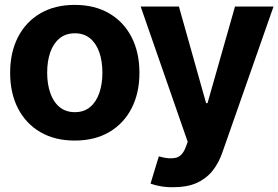

<svg xmlns="http://www.w3.org/2000/svg" viewBox="-20 -573 1156 797"><path d="M290.2 10.5Q207.4 10.5 147.2 -24.8Q87 -60.1 54.5 -123.4Q22.1 -186.7 22.1 -270.7Q22.1 -355.3 54.5 -418.7Q87 -482.1 147.2 -517.4Q207.4 -552.7 290.2 -552.7Q373.2 -552.7 433.4 -517.4Q493.7 -482.1 526.2 -418.7Q558.8 -355.3 558.8 -270.7Q558.8 -186.7 526.2 -123.4Q493.7 -60.1 433.4 -24.8Q373.2 10.5 290.2 10.5ZM290.8 -107.4Q328.7 -107.4 354 -128.6Q379.3 -149.8 392.2 -187Q405.1 -224.1 405.1 -271.3Q405.1 -319.1 392.2 -356Q379.3 -392.8 354 -413.8Q328.7 -434.8 290.8 -434.8Q253 -434.8 227.3 -413.8Q201.6 -392.8 188.7 -356Q175.8 -319.1 175.8 -271.3Q175.8 -224.1 188.7 -187Q201.6 -149.8 227.3 -128.6Q253 -107.4 290.8 -107.4ZM700.4 204.1Q671.6 204.6 646.5 200.1Q621.4 195.7 604.9 189.1L639.3 76L644.3 77.3Q682.2 88.3 709.3 82.1Q736.4 76 750.6 38.9L759.2 15.8L563.9 -545.9H722.7L835.5 -144.9H841.4L955.5 -545.9H1115.4L903.3 59.2Q888.3 103.1 862.3 135.8Q836.2 168.5 796.6 186.3Q756.9 204.1 700.4 204.1Z"/></svg>

Font: Inter Tight
Style: Regular
Weight: 400
Designer: Rasmus Andersson
Foundry: rsms
Version: Version 3.002